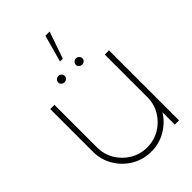

<svg xmlns="http://www.w3.org/2000/svg" viewBox="-235 -868 969 969"><g transform="rotate(-45 249.5 -383.0)"><path d="M40 -196.5V-500H70V-196.5Q70 -147 94.2 -106.2Q118.5 -65.5 159.2 -41.2Q200 -17 249.5 -17Q299 -17 339.8 -41.2Q380.5 -65.5 404.8 -106.2Q429 -147 429 -196.5V-500H459V0H429V-88.5Q401.5 -43 354 -15Q306.5 13 249.5 13Q191.5 13 144 -15.2Q96.5 -43.5 68.2 -91Q40 -138.5 40 -196.5ZM187 -544.5Q177.5 -544.5 170.2 -550.8Q163 -557 163 -566.5Q163 -575.5 170.2 -582.5Q177.5 -589.5 187 -589.5Q196 -589.5 203 -582.5Q210 -575.5 210 -566.5Q210 -557 203 -550.8Q196 -544.5 187 -544.5ZM313 -544.5Q303.5 -544.5 296.2 -550.8Q289 -557 289 -566.5Q289 -575.5 296.2 -582.5Q303.5 -589.5 313 -589.5Q322 -589.5 329 -582.5Q336 -575.5 336 -566.5Q336 -557 329 -550.8Q322 -544.5 313 -544.5ZM244.5 -635 284.5 -779H314.5L264.5 -635Z"/></g></svg>

Font: Urbanist Thin
Style: Regular
Weight: 100
Designer: Corey Hu
Foundry: Corey Hu
Version: Version 1.330; ttfautohint (v1.8.4.7-5d5b)